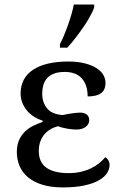

<svg xmlns="http://www.w3.org/2000/svg" viewBox="-20 -816 536 846"><path d="M166 -403.8Q166 -364.3 187.7 -338.1Q209.5 -312 256.8 -309.1Q265.6 -311 275.9 -313Q286.1 -314.9 296.4 -316.4Q306.6 -317.9 316.2 -318.8Q325.7 -319.8 333 -319.8Q351.1 -319.8 362.1 -311.5Q373 -303.2 373 -286.1Q373 -269 357.7 -257.1Q342.3 -245.1 315.9 -245.1Q308.6 -245.1 298.1 -246.1Q287.6 -247.1 276.4 -249Q265.1 -251 254.6 -253.7Q244.1 -256.3 236.8 -259.8Q218.8 -255.9 203.1 -246.8Q187.5 -237.8 175.8 -224.1Q164.1 -210.4 157.5 -192.1Q150.9 -173.8 150.9 -150.9Q150.9 -101.1 184.3 -77.1Q217.8 -53.2 282.2 -53.2Q311.5 -53.2 335.9 -58.8Q360.4 -64.5 380.6 -74.2Q400.9 -84 416.5 -96.7Q432.1 -109.4 443.8 -123Q450.7 -120.1 456.8 -110.8Q462.9 -101.6 462.9 -88.9Q462.9 -70.8 451.4 -53Q439.9 -35.2 415.3 -21.2Q390.6 -7.3 351.6 1.2Q312.5 9.8 256.8 9.8Q204.6 9.8 166.3 -2.2Q127.9 -14.2 103 -35.2Q78.1 -56.2 66.2 -84.7Q54.2 -113.3 54.2 -146Q54.2 -176.3 63.7 -198Q73.2 -219.7 89.1 -235.4Q105 -251 125.5 -261.2Q146 -271.5 168 -278.8V-284.2Q145.5 -291.5 127.4 -303.5Q109.4 -315.4 96.9 -331.1Q84.5 -346.7 77.6 -365.2Q70.8 -383.8 70.8 -403.8Q70.8 -438 84.7 -464.4Q98.6 -490.7 125.5 -508.5Q152.3 -526.4 191.2 -535.6Q230 -544.9 279.8 -544.9Q321.8 -544.9 352.8 -537.1Q383.8 -529.3 404.3 -516.4Q424.8 -503.4 434.8 -486.6Q444.8 -469.7 444.8 -451.2Q444.8 -419.4 425.3 -405.3Q405.8 -391.1 366.2 -391.1Q366.2 -441.4 340.8 -470.2Q315.4 -499 265.1 -499Q236.8 -499 217.5 -491.5Q198.2 -483.9 187 -470.9Q175.8 -458 170.9 -440.7Q166 -423.3 166 -403.8ZM244.1 -621.1Q252.4 -637.2 261.7 -659.4Q271 -681.6 279.5 -705.6Q288.1 -729.5 294.9 -753.2Q301.8 -776.9 305.2 -795.9H395V-784.2Q392.6 -774.4 385.7 -760.7Q378.9 -747.1 369.4 -731Q359.9 -714.8 348.1 -697.5Q336.4 -680.2 324 -663.6Q311.5 -647 299.3 -632.1Q287.1 -617.2 276.9 -606H244.1Z"/></svg>

Font: Noto Serif
Style: Regular
Weight: 400
Designer: Monotype Design team
Foundry: Monotype Imaging Inc.
Version: Version 1.02